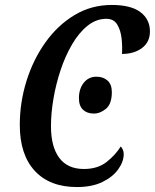

<svg xmlns="http://www.w3.org/2000/svg" viewBox="-20 -746 626 776"><path d="M291 10Q181 10 120.5 -55.5Q60 -121 60 -241Q60 -332 87 -418.5Q114 -505 163.5 -574.5Q213 -644 281 -685Q349 -726 432 -726Q509 -726 547.5 -697Q586 -668 586 -619Q586 -576 554 -552Q522 -528 473 -528Q475 -557 471.5 -590Q468 -623 454 -646.5Q440 -670 410 -670Q369 -670 334 -642Q299 -614 271.5 -567Q244 -520 225 -463Q206 -406 196 -347Q186 -288 186 -236Q186 -153 219.5 -108Q253 -63 319 -63Q375 -63 411 -91.5Q447 -120 468 -154Q473 -149 476.5 -141Q480 -133 480 -123Q480 -93 458 -62Q436 -31 394 -10.5Q352 10 291 10ZM359 -287Q332 -287 315.5 -302.5Q299 -318 299 -349Q299 -387 318.5 -411.5Q338 -436 370 -436Q397 -436 414.5 -420.5Q432 -405 432 -374Q432 -326 408.5 -306.5Q385 -287 359 -287Z"/></svg>

Font: Noto Serif ExtraCondensed SemiBold
Style: Italic
Weight: 600
Width: 2
Italic angle: -12°
Designer: Monotype Design Team
Foundry: Monotype Imaging Inc.
Version: Version 2.013